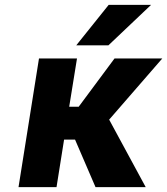

<svg xmlns="http://www.w3.org/2000/svg" viewBox="-20 -768 686 788"><path d="M56 0H212L243 -195H288L372 0H578L428 -277L646 -528H450L303 -330H264L296 -528H140ZM293 -582H425L600 -748H426Z"/></svg>

Font: Aerodynamic
Style: BdObl
Weight: 500
Designer: Google
Version: Version 2.000980; 2014